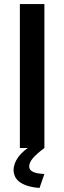

<svg xmlns="http://www.w3.org/2000/svg" viewBox="-20 -730 317 947"><path d="M78 0V-710H199V0ZM47 110Q47 76 71 43.5Q95 11 146 -19H182L199 0Q160 29 142 50.5Q124 72 124 91Q124 109 143.5 118Q163 127 199 128L175 197Q137 194 112.5 185.5Q88 177 73.5 165Q59 153 53 138.5Q47 124 47 110Z"/></svg>

Font: Rising Sun SemiBold
Style: Regular
Weight: 600
Designer: Matt McInerney, Pablo Impallari, Rodrigo Fuenzalida (Raleway font), Stephen Hutchings (Greek), Cristiano Sobral (main ch
Foundry: The Rising Sun Project Authors
Version: Version 4.327; ttfautohint (v1.8.4.7-5d5b-dirty)